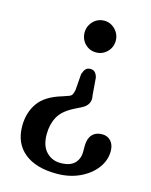

<svg xmlns="http://www.w3.org/2000/svg" viewBox="-112 -658 694 882"><g transform="rotate(15 235.5 -217.0)"><path d="M309.9 -239.5 303.2 -323.2Q298.9 -338.7 291.1 -346.7Q283.2 -354.8 269.4 -354.8Q255.2 -354.8 247.6 -346.8Q239.9 -338.9 233.8 -321L227.9 -243.4Q225.6 -230.7 221 -221.7Q216.4 -212.7 203.1 -208.9L176.5 -199.7Q98.2 -176.5 66.1 -130.1Q34 -83.6 34 -21Q34 60.6 88.8 105.6Q143.5 150.5 242.8 150.5Q303.3 150.5 351.9 127.9Q400.5 105.2 428.7 67.8Q456.9 30.4 456.9 -13.6Q456.9 -43.5 441.1 -61.2Q425.3 -78.8 399.9 -78.8Q369.2 -78.8 352.2 -60Q335.1 -41.2 335.1 -6.6V20.8Q335.1 55.7 313.8 77Q292.4 98.4 247.2 98.4Q206.6 98.4 179.5 70Q152.4 41.7 152.4 -13Q152.4 -59.7 171.6 -95.5Q190.7 -131.4 242.6 -157.7L278.2 -175.6Q298.8 -186.4 306.8 -202.8Q314.8 -219.2 309.9 -239.5ZM273.8 -585.4Q294.2 -585.4 311 -574.9Q327.8 -564.5 337.9 -547.3Q347.9 -530.1 347.9 -509.9Q347.9 -488.7 337.9 -471.6Q327.8 -454.6 311 -444.5Q294.2 -434.5 273.8 -434.5Q252.7 -434.5 235.9 -444.5Q219.1 -454.6 209.4 -471.6Q199.6 -488.7 199.6 -509.9Q199.6 -530.1 209.4 -547.3Q219.1 -564.5 235.9 -574.9Q252.7 -585.4 273.8 -585.4Z"/></g></svg>

Font: Fraunces SuperSoft
Style: Regular
Weight: 900
Version: Version 1.000;[b76b70a41]